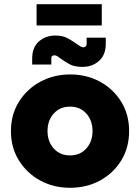

<svg xmlns="http://www.w3.org/2000/svg" viewBox="-20 -881 658 913"><path d="M313 12Q235 12 171.5 -22.5Q108 -57 70 -118Q32 -179 32 -258Q32 -336 70 -397Q108 -458 172 -492.5Q236 -527 314 -527Q392 -527 455.5 -492.5Q519 -458 556.5 -397Q594 -336 594 -258Q594 -179 556.5 -118Q519 -57 455.5 -22.5Q392 12 313 12ZM313 -142Q361 -142 390.5 -175Q420 -208 420 -258Q420 -308 390.5 -341Q361 -374 313 -374Q265 -374 235.5 -341Q206 -308 206 -258Q206 -208 235.5 -175Q265 -142 313 -142ZM373 -563Q334 -563 312 -575Q290 -587 269 -602Q262 -608 254 -613Q246 -618 239 -618Q224 -618 224 -604V-574H133V-602Q133 -656 165 -684Q197 -712 243 -712Q277 -712 300 -700Q323 -688 343 -673Q351 -668 360 -662Q369 -656 376 -656Q382 -656 387 -660Q392 -664 392 -673V-702H483V-673Q483 -620 451 -591.5Q419 -563 373 -563ZM154 -760V-861H464V-760Z"/></svg>

Font: MuseoModerno ExtraBold
Style: Regular
Weight: 800
Designer: Pablo Cosgaya, Héctor Gatti, Marcela Romero, and the Authors of The MuseoModerno Project.
Foundry: Omnibus-Type Team
Version: Version 1.001